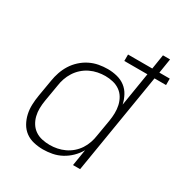

<svg xmlns="http://www.w3.org/2000/svg" viewBox="-172 -867 962 1008"><g transform="rotate(30 309.5 -363.5)"><path d="M228 8Q199 8 171 1.5Q143 -5 121.5 -21Q100 -37 86.5 -61Q73 -85 67 -112Q61 -139 62 -168Q63 -197 68 -226L85 -326Q89 -352 98 -378.5Q107 -405 122 -429Q137 -453 159 -473Q181 -493 206.5 -505.5Q232 -518 259 -523Q286 -528 313 -528Q342 -528 370 -521Q398 -514 419.5 -497.5Q441 -481 454 -456.5Q467 -432 473 -405L506 -608H366V-647H513L527 -735H570L556 -647H619V-608H549L449 0H406L422 -99Q407 -73 385.5 -52Q364 -31 338 -17Q312 -3 283.5 2.5Q255 8 228 8ZM247 -30Q269 -30 291.5 -34.5Q314 -39 335.5 -49Q357 -59 375.5 -75Q394 -91 407 -111Q420 -131 427.5 -153Q435 -175 438 -197L455 -297Q459 -321 459.5 -345Q460 -369 455 -391.5Q450 -414 438.5 -433.5Q427 -453 408.5 -466Q390 -479 367 -484.5Q344 -490 320 -490Q298 -490 275 -485.5Q252 -481 230 -470.5Q208 -460 189.5 -443.5Q171 -427 158 -406.5Q145 -386 137.5 -364Q130 -342 127 -319L110 -219Q106 -195 105.5 -171.5Q105 -148 110.5 -125.5Q116 -103 128 -84Q140 -65 158.5 -52.5Q177 -40 200 -35Q223 -30 247 -30Z"/></g></svg>

Font: Iosevka SS04 XLt Ex
Style: Italic
Weight: 200
Width: 7
Italic angle: -9°
Monospace: yes
Designer: Belleve Invis
Foundry: Belleve Invis
Version: Version 19.0.0; ttfautohint (v1.8.4)